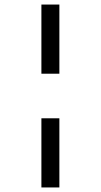

<svg xmlns="http://www.w3.org/2000/svg" viewBox="-20 -772 444 844"><path d="M241 -752V-448H162V-752ZM241 -252V52H162V-252Z"/></svg>

Font: Pathway Extreme 8pt Thin 12pt Medium
Style: Regular
Weight: 500
Version: Version 1.001;gftools[0.9.26]